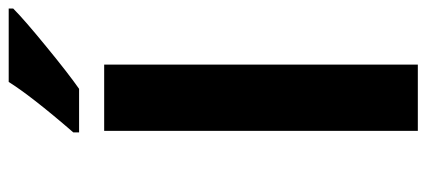

<svg xmlns="http://www.w3.org/2000/svg" viewBox="-287 -684 971 437"><g transform="rotate(-90 198.5 -465.5)"><path d="M214.8 -771C237.8 -787.1 270 -812 311 -845.7C351.6 -878.9 380.4 -903.8 397.5 -920.9V-931.2H230.5C210 -898.4 171.9 -849.1 115.7 -784.2V-771ZM270 -713.9H119.1V0H270Z"/></g></svg>

Font: Noto Reveo Sans
Style: Bold
Weight: 700
Designer: Monotype Design team
Foundry: Monotype Imaging Inc.
Version: Version 1.04